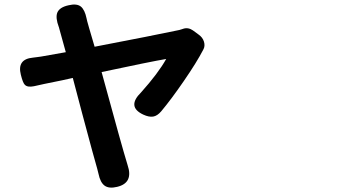

<svg xmlns="http://www.w3.org/2000/svg" viewBox="-20 -796 1540 859"><path d="M420.9 -17.6Q418 -29.3 415 -41Q403.3 -80.1 347.7 -288.1Q319.3 -395.5 305.7 -447.3Q289.1 -443.4 256.8 -436.5Q164.1 -418 131.8 -410.2Q102.5 -404.3 90.8 -417Q82 -425.8 73.2 -461.9Q55.7 -531.2 127 -538.1Q133.8 -539.1 146 -540.5Q158.2 -542 164.1 -543Q205.1 -550.8 274.4 -562.5Q272.5 -568.4 269.5 -580.1Q250 -650.4 244.1 -671.9V-672.9L243.2 -674.8Q227.5 -716.8 236.3 -739.3Q246.1 -763.7 287.1 -772.5Q323.2 -781.2 341.8 -766.6Q359.4 -752 367.2 -713.9Q369.1 -706.1 370.1 -701.2Q373 -691.4 378.9 -669.9Q394.5 -617.2 403.3 -586.9Q672.9 -638.7 764.6 -658.2Q783.2 -661.1 798.8 -667Q821.3 -674.8 842.8 -660.2L868.2 -641.6Q886.7 -628.9 892.6 -609.4Q898.4 -589.8 889.6 -574.2Q860.4 -517.6 801.8 -432.6Q746.1 -351.6 701.2 -297.9Q683.6 -277.3 665 -274.4Q646.5 -271.5 621.1 -283.2Q545.9 -318.4 611.3 -382.8Q687.5 -467.8 723.6 -532.2Q649.4 -519.5 434.6 -473.6Q528.3 -129.9 547.9 -67.4Q549.8 -61.5 550.8 -57.6Q578.1 22.5 503.9 40Q467.8 48.8 448.2 34.7Q428.7 20.5 420.9 -17.6Z"/></svg>

Font: Bpmf GenSen Rounded B
Style: B
Weight: 700
Foundry: But Ko
Version: Version 1.320